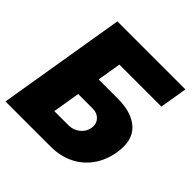

<svg xmlns="http://www.w3.org/2000/svg" viewBox="-191 -878 1029 1029"><g transform="rotate(45 323.5 -364.0)"><path d="M1.5 0 122.1 -727.5H637.7L611.8 -571.3H293.5L271 -436.5H416.5Q524.4 -436.5 579.1 -384.5Q633.8 -332.5 616.7 -230Q605 -159.7 567.9 -107.9Q530.8 -56.2 473.6 -28.1Q416.5 0 344.2 0ZM223.1 -148.4H330.6Q367.7 -148.4 395 -170.9Q422.4 -193.4 427.7 -226.1Q433.1 -258.8 413.3 -281.2Q393.6 -303.7 356.4 -303.7H249Z"/></g></svg>

Font: Inter Black
Style: Italic
Weight: 900
Italic angle: -9.39999°
Designer: Rasmus Andersson
Foundry: rsms
Version: Version 4.000;git-a52131595